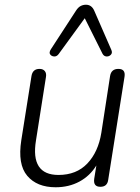

<svg xmlns="http://www.w3.org/2000/svg" viewBox="-20 -783 593 811"><path d="M215 8Q136 8 95 -40.5Q54 -89 70 -191L113 -462Q118 -492 147 -492Q162 -492 169.5 -482.5Q177 -473 174 -457L132 -190Q108 -44 227 -44Q303 -44 349 -92.5Q395 -141 408 -222L445 -462Q450 -492 480 -492Q511 -492 506 -459L437 -23Q433 6 404 6Q373 6 378 -28L387 -84Q360 -40 315.5 -16Q271 8 215 8ZM450 -573Q456 -560 448.5 -552Q441 -544 430 -544.5Q419 -545 413 -556L338 -706L228 -555Q220 -544 209 -544.5Q198 -545 192 -553Q186 -561 195 -575L301 -738Q310 -752 320.5 -757.5Q331 -763 343 -763Q367 -763 378 -738Z"/></svg>

Font: Nunito Light
Style: Italic
Weight: 300
Italic angle: -9°
Designer: Vernon Adams
Foundry: Vernon Adams
Version: Version 3.601; ttfautohint (v1.8.2.53-6de2)